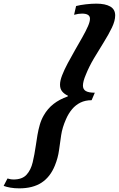

<svg xmlns="http://www.w3.org/2000/svg" viewBox="-121 -839 650 1051"><path d="M406.5 -819Q455 -819 482.2 -803.5Q509.5 -788 509.5 -754.5Q509.5 -725.5 491.8 -688.2Q474 -651 447.5 -608.5Q421 -566 394 -520.8Q367 -475.5 349 -430.5Q341 -412 337 -396.8Q333 -381.5 333 -370.5Q333 -350 348.5 -340.8Q364 -331.5 398 -331.5L380.5 -290.5Q346 -290.5 319.5 -277.5Q293 -264.5 273.5 -241.2Q254 -218 240.5 -187Q220 -141 213.8 -99Q207.5 -57 202 -16Q196.5 25 179.5 67Q154 130 106.2 161Q58.5 192 -15.5 192Q-42 192 -63.8 188.2Q-85.5 184.5 -101 178.5L-80 138Q-67.5 141.5 -61 142.5Q-54.5 143.5 -47 143.5Q0.5 143.5 24.2 117.5Q48 91.5 58 49.2Q68 7 75 -42Q79 -70.5 84 -99.8Q89 -129 96.8 -156Q104.5 -183 118 -206.5Q139.5 -244.5 172.2 -270Q205 -295.5 249.5 -311L251 -315Q230.5 -324.5 219 -338.8Q207.5 -353 207.5 -375.5Q207.5 -397 219.2 -427.2Q231 -457.5 249.8 -492.8Q268.5 -528 289.5 -564.5Q310.5 -601 329.8 -635Q349 -669 361 -696.5Q371.5 -720.5 371.5 -736.5Q371.5 -764.5 328 -764.5Q318 -764.5 307.5 -763Q297 -761.5 284.5 -758L295.5 -806Q318.5 -812 349.2 -815.5Q380 -819 406.5 -819Z"/></svg>

Font: Libre Caslon Text
Style: Italic
Weight: 400
Italic angle: -22.583°
Designer: Pablo Impallari, Rodrigo Fuenzalida, Katja Schimmel
Foundry: Pablo Impallari, Rodrigo Fuenzalida
Version: Version 2.000